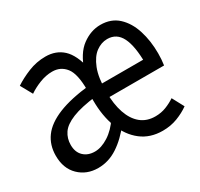

<svg xmlns="http://www.w3.org/2000/svg" viewBox="-115 -641 829 796"><g transform="rotate(-30 300.0 -243.0)"><path d="M145 12Q90 12 53.5 -23.5Q17 -59 17 -120Q17 -171 44.5 -208.5Q72 -246 131 -270Q190 -294 285 -304V-251Q210 -242 168 -225Q126 -208 109.5 -183.5Q93 -159 93 -128Q93 -93 113.5 -73.5Q134 -54 167 -54Q198 -54 232.5 -76Q267 -98 294 -139L322 -97Q283 -46 239 -17Q195 12 145 12ZM454 12Q394 12 352 -20.5Q310 -53 288 -110Q266 -167 266 -242V-291Q266 -369 242 -399.5Q218 -430 178 -430Q148 -430 117.5 -418Q87 -406 64 -390L33 -446Q63 -466 102.5 -482Q142 -498 185 -498Q235 -498 268 -467.5Q301 -437 317 -366H296Q319 -437 360.5 -467.5Q402 -498 448 -498Q499 -498 532 -467.5Q565 -437 581 -386.5Q597 -336 597 -276Q597 -262 596 -247.5Q595 -233 593 -220H308V-284H545L530 -264Q530 -349 509 -391Q488 -433 443 -433Q415 -433 389.5 -414.5Q364 -396 347.5 -354.5Q331 -313 331 -244Q331 -186 345.5 -143.5Q360 -101 388 -78Q416 -55 457 -55Q485 -55 509 -64.5Q533 -74 552 -87L582 -31Q557 -13 524.5 -0.5Q492 12 454 12Z"/></g></svg>

Font: Source Code Pro
Style: Regular
Weight: 400
Monospace: yes
Designer: Paul D. Hunt, Teo Tuominen
Foundry: Adobe Systems Incorporated
Version: Version 1.018;hotconv 1.0.116;makeotfexe 2.5.65601